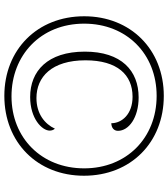

<svg xmlns="http://www.w3.org/2000/svg" viewBox="35 -800 775 885"><g transform="rotate(90 422.5 -357.5)"><path d="M422 10C636 10 790 -142 790 -357C790 -573 636 -725 422 -725C208 -725 55 -572 55 -358C55 -142 209 10 422 10ZM424 -23C235 -23 89 -157 89 -358C89 -554 229 -692 422 -692C616 -692 756 -553 756 -358C756 -162 616 -23 424 -23ZM427 -109C527 -109 582 -164 582 -199C582 -208 579 -217 573 -223C552 -177 505 -138 432 -138C335 -138 258 -208 258 -364C258 -511 325 -581 426 -581C506 -581 548 -532 548 -483C572 -484 583 -497 583 -514C583 -563 523 -609 429 -609C306 -609 218 -530 218 -361C218 -189 308 -109 427 -109Z"/></g></svg>

Font: Noto Serif Telugu ExtraLight
Style: Regular
Weight: 200
Designer: Jelle Bosma - Monotype Design Team
Foundry: Monotype Imaging Inc.
Version: Version 2.005